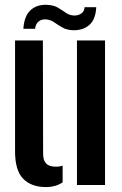

<svg xmlns="http://www.w3.org/2000/svg" viewBox="-20 -768 508 797"><path d="M42.5 -139.5V-600H158L159 -129.5Q159 -102 171.8 -89Q184.5 -76 213 -76Q228 -76 240 -80.5V-11Q211 8.5 170.5 8.5Q110 8.5 76.2 -26Q42.5 -60.5 42.5 -139.5ZM299.5 0V-600H416V0ZM331 -738H379.5Q377 -687.5 351.2 -664.8Q325.5 -642 285 -642.5Q257.5 -643 239 -653.8Q220.5 -664.5 204.8 -675.5Q189 -686.5 170 -687.5Q152.5 -688.5 140.2 -678.8Q128 -669 125.5 -648.5H77Q80.5 -701.5 106.5 -725.5Q132.5 -749.5 174 -748Q202.5 -747 220.5 -736.2Q238.5 -725.5 253.2 -715Q268 -704.5 287.5 -703.5Q306.5 -703.5 318.5 -712.8Q330.5 -722 331 -738Z"/></svg>

Font: Big Shoulders Stencil Text
Style: Bold
Weight: 700
Designer: Patric King
Foundry: XO Type Co
Version: Version 1.000